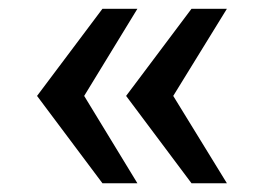

<svg xmlns="http://www.w3.org/2000/svg" viewBox="-20 -546 600 440"><path d="M214.8 -126 64.9 -326.2 214.8 -525.9H294.9L172.9 -326.2L294.9 -126ZM418.9 -126 269 -326.2 418.9 -525.9H500L377 -326.2L500 -126Z"/></svg>

Font: Archivo Medium
Style: Regular
Weight: 500
Designer: Hector Gatti
Foundry: Omnibus-Type
Version: Version 2.001